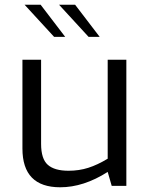

<svg xmlns="http://www.w3.org/2000/svg" viewBox="-20 -787 628 813"><path d="M75 -158V-534H154V-178Q154 -114 182.5 -89Q211 -64 270 -64Q315 -64 354 -76.5Q393 -89 436 -115V-534H515V0H453L436 -59Q334 6 235 6Q75 6 75 -158ZM84 -767H152L256 -631H209ZM230 -767H298L402 -631H355Z"/></svg>

Font: Exo
Style: Regular
Weight: 400
Designer: Natanael Gama
Foundry: Natanael Gama
Version: Version 1.500; ttfautohint (v1.6)